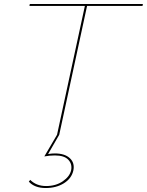

<svg xmlns="http://www.w3.org/2000/svg" viewBox="-20 -678 739 966"><path d="M418 -648 278 0 222 97Q240 94 256 94Q306 94 331.5 118Q357 142 349 180Q340 220 301.5 244Q263 268 210 268Q154 268 125 236L132 227Q163 258 212 258Q261 258 296 234Q331 210 338 178Q344 147 323.5 125.5Q303 104 256 104Q230 104 203 109L267 0L407 -648H128L130 -658H699L697 -648Z"/></svg>

Font: EauTestInfant Hairline
Style: Italic
Weight: 250
Italic angle: -12°
Designer: Christian Thalmann (Catharsis Fonts)
Version: Version 0.001;PS 000.001;hotconv 1.0.88;makeotf.lib2.5.64775